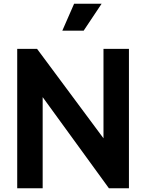

<svg xmlns="http://www.w3.org/2000/svg" viewBox="-20 -1006 781 1026"><path d="M72 0H208V-487L562 0H669V-745H533V-267L178 -745H72ZM313 -842H427L523 -986H376Z"/></svg>

Font: Plus Jakarta Sans
Style: Bold
Weight: 700
Designer: Gumpita Rahayu
Foundry: Tokotype
Version: Version 2.004; ttfautohint (v1.8.3)